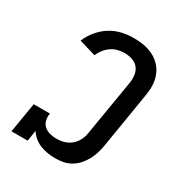

<svg xmlns="http://www.w3.org/2000/svg" viewBox="-175 -870 950 1005"><g transform="rotate(30 300.0 -367.5)"><path d="M301 8Q277 8 253.5 4Q230 0 209 -8.5Q188 -17 170.5 -31.5Q153 -46 141 -65L131 0H33L63 -181H161Q157 -161 161.5 -141Q166 -121 180 -108Q194 -95 214 -89.5Q234 -84 254 -84Q269 -84 284.5 -86.5Q300 -89 314.5 -95Q329 -101 342 -111.5Q355 -122 364 -135.5Q373 -149 378.5 -163.5Q384 -178 386 -193L442 -528Q446 -552 443 -576Q440 -600 426 -618Q412 -636 389 -643.5Q366 -651 342 -651Q322 -651 301.5 -646Q281 -641 263 -628.5Q245 -616 231.5 -599Q218 -582 210 -562L109 -592Q123 -626 147.5 -656Q172 -686 203.5 -706Q235 -726 271 -734.5Q307 -743 342 -743Q366 -743 389 -740.5Q412 -738 434 -731Q456 -724 475 -712.5Q494 -701 509 -685Q524 -669 534 -649Q544 -629 548.5 -606.5Q553 -584 552 -560Q551 -536 547 -513L492 -178Q488 -155 481 -131.5Q474 -108 462 -86Q450 -64 433 -45Q416 -26 394.5 -13.5Q373 -1 348.5 3.5Q324 8 301 8Z"/></g></svg>

Font: Iosevka Curly Slab SmBdEx
Style: Italic
Weight: 600
Width: 7
Italic angle: -9°
Monospace: yes
Designer: Belleve Invis
Foundry: Belleve Invis
Version: Version 11.1.0; ttfautohint (v1.8.3)